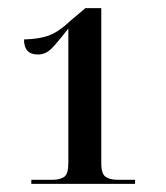

<svg xmlns="http://www.w3.org/2000/svg" viewBox="-20 -839 409 472"><path d="M57 -387V-397H109Q127 -397 137.5 -404Q148 -411 148 -438V-769Q121 -734 106.5 -719.5Q92 -705 73 -705Q39 -705 39 -742Q78 -743 102 -752.5Q126 -762 152 -787L190 -819H229V-438Q229 -411 240 -404Q251 -397 270 -397H312V-387Z"/></svg>

Font: Noto Serif Display SemiCondensed
Style: Regular
Weight: 400
Width: 4
Designer: Monotype Design Team
Foundry: Monotype Imaging Inc.
Version: Version 2.009